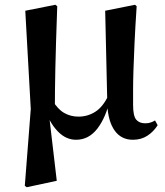

<svg xmlns="http://www.w3.org/2000/svg" viewBox="-20 -570 692 805"><path d="M84 209 109 -113 86 -525 212 -550 220 -544Q217 -459 215 -395Q213 -331 212 -281.5Q211 -232 210.5 -190.5Q210 -149 210 -108L186 -85L218 188L92 215ZM537 16Q489 16 461.5 -21.5Q434 -59 430 -128V-132L421 -525L546 -550L553 -544Q547 -454 544 -388.5Q541 -323 539.5 -275Q538 -227 538 -192Q538 -157 538 -130Q538 -84 551 -68.5Q564 -53 589 -53Q602 -53 612 -56.5Q622 -60 630 -65L641 -45Q624 -18 598 -1Q572 16 537 16ZM299 16Q258 16 225.5 -16Q193 -48 175 -96H172L200 -149Q222 -112 249 -96.5Q276 -81 309 -81Q347 -81 379 -101Q411 -121 434 -169L446 -156H442Q424 -77 388 -30.5Q352 16 299 16Z"/></svg>

Font: Noto Serif TC ExtraLight
Style: Bold
Weight: 700
Version: Version 2.002-H1;hotconv 1.1.0;makeotfexe 2.6.0